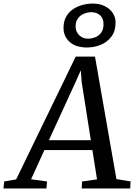

<svg xmlns="http://www.w3.org/2000/svg" viewBox="-85 -1069 766 1089"><path d="M-65.3 0 -61.3 -39.8 6.7 -51.6 344.4 -747.8H453.8L575.3 -53.3L655.8 -39.8L653.5 0H378.4L380.4 -39.8L465.4 -51.6L439 -217.7H166.8L91.3 -52.3L181.8 -39.8L178.6 0ZM192.3 -273.8H430.2L378.6 -601.2L373.1 -670L344.9 -606.3ZM408.3 -799.6Q345.2 -799.6 310.2 -831.1Q275.2 -862.7 275.2 -910.2Q275.2 -947.9 290.2 -974.4Q305.2 -1000.8 329.8 -1017.2Q354.3 -1033.5 383.4 -1041.1Q412.6 -1048.8 440.7 -1048.8Q480.5 -1048.8 509.5 -1034.1Q538.6 -1019.5 554.6 -995.1Q570.6 -970.8 570.6 -941.8Q570.6 -892.8 546.9 -861.3Q523.1 -829.8 485.9 -814.7Q448.7 -799.6 408.3 -799.6ZM413.7 -849.7Q434.8 -849.7 455.2 -857.6Q475.5 -865.5 488.8 -883.6Q502.2 -901.7 502.2 -931.8Q502.2 -965.4 482.4 -982.6Q462.7 -999.8 433.3 -999.8Q412.3 -999.8 391.5 -991.3Q370.7 -982.9 357.2 -964.9Q343.8 -947 343.8 -918Q343.8 -889.9 363.8 -869.8Q383.8 -849.7 413.7 -849.7Z"/></svg>

Font: Merriweather Light
Style: Italic
Weight: 300
Italic angle: -7.8°
Designer: Eben Sorkin
Foundry: Eben Sorkin
Version: Version 2.101